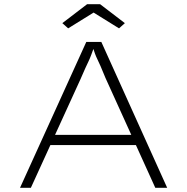

<svg xmlns="http://www.w3.org/2000/svg" viewBox="-20 -901 897 921"><path d="M76 0 394 -700H466L782 0H725L486 -527Q471 -564 462 -584.5Q453 -605 447 -617Q441 -629 435.5 -644Q430 -659 421 -687L436 -688Q424 -655 417.5 -637.5Q411 -620 404.5 -606.5Q398 -593 389.5 -574.5Q381 -556 366 -521L128 0ZM202 -205 223 -254H637L650 -205ZM307 -765 279 -790 398 -881H460L579 -790L551 -765L414 -850H444Z"/></svg>

Font: Lexend Peta ExtraLight
Style: Regular
Weight: 250
Version: Version 1.007